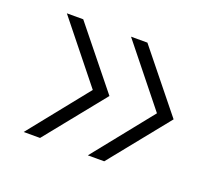

<svg xmlns="http://www.w3.org/2000/svg" viewBox="-83 -736 766 672"><g transform="rotate(20 300.0 -400.0)"><path d="M300 -179 477 -400 300 -621H361L539 -400L361 -179ZM61 -179 238 -400 61 -621H122L300 -400L122 -179Z"/></g></svg>

Font: Victor Mono Thin
Style: Regular
Weight: 100
Monospace: yes
Designer: Rune Bjørnerås
Version: Version 1.561;gftools[0.9.30]